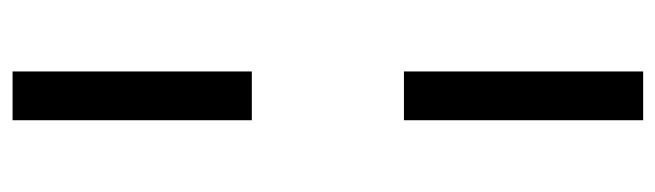

<svg xmlns="http://www.w3.org/2000/svg" viewBox="-398 -450 1068 313"><g transform="rotate(90 136.5 -294.0)"><path d="M97 -418V-808H176.5V-418ZM97 220V-170H176.5V220Z"/></g></svg>

Font: Encode Sans SC Expanded
Style: Regular
Weight: 400
Width: 7
Designer: Multiple Designers
Foundry: Impallari Type
Version: Version 3.002